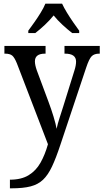

<svg xmlns="http://www.w3.org/2000/svg" viewBox="-20 -786 563 1045"><path d="M34 192Q96 192 136 167.5Q176 143 200.5 99.5Q225 56 241 -1L72 -441Q59 -473 46.5 -483.5Q34 -494 7 -494H4V-536H228V-494H225Q170 -494 170 -452Q170 -433 180 -404L244 -232Q259 -192 271.5 -151Q284 -110 288 -85Q294 -113 304 -143.5Q314 -174 324 -206L385 -402Q394 -430 394 -451Q394 -494 334 -494H331V-536H523V-494H520Q493 -494 479 -480Q465 -466 449 -418L309 1Q285 74 263 120.5Q241 167 214 192.5Q187 218 146.5 228.5Q106 239 43 239H34ZM134 -619Q148 -638 166.5 -664Q185 -690 201.5 -717Q218 -744 227 -766H318Q328 -744 344.5 -717Q361 -690 379 -664Q397 -638 411 -619V-606H373Q347 -626 320 -651Q293 -676 272 -702Q251 -676 224.5 -651Q198 -626 172 -606H134Z"/></svg>

Font: Noto Serif Sinhala SemiCondensed
Style: Regular
Weight: 400
Width: 4
Designer: Jelle Bosma - Monotype Design Team
Foundry: Monotype Imaging Inc.
Version: Version 2.007; ttfautohint (v1.8.4.7-5d5b)